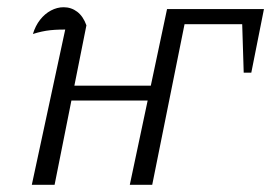

<svg xmlns="http://www.w3.org/2000/svg" viewBox="-20 -511 750 531"><path d="M68 0 167 -460 178 -429Q143 -430 119.5 -427.5Q96 -425 71 -417Q78 -440 91 -456.5Q104 -473 121 -482Q138 -491 156 -491Q177 -491 193.5 -478.5Q210 -466 219 -441L131 0ZM147 -233 154 -274H424L417 -233ZM710 -486 675 -310H654L649 -471L683 -444H462L496 -472L401 0H339L442 -486Z"/></svg>

Font: Piazzolla 8pt ExtraLight
Style: Italic
Weight: 250
Italic angle: -11.3°
Designer: Juan Pablo del Peral
Foundry: Huerta Tipografica
Version: Version 2.001